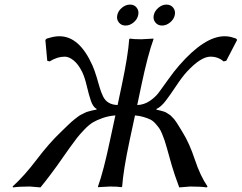

<svg xmlns="http://www.w3.org/2000/svg" viewBox="-20 -817 1059 841"><path d="M500.5 -718.8Q489.7 -732.4 493.7 -751Q497.6 -769.5 514.2 -783.2Q530.8 -796.9 549.6 -796.9Q568.4 -796.9 578.9 -783.2Q589.4 -769.5 585.4 -751Q581.5 -732.4 565.2 -718.8Q548.8 -705.1 530 -705.1Q511.2 -705.1 500.5 -718.8ZM660.4 -718.8Q649.4 -732.4 653.6 -751Q657.7 -769.5 674.1 -783.2Q690.4 -796.9 709.2 -796.9Q728 -796.9 738.8 -783.2Q749.5 -769.5 745.6 -751Q741.7 -732.4 725.1 -718.8Q708.5 -705.1 689.9 -705.1Q671.4 -705.1 660.4 -718.8ZM284.7 -168.9Q276.4 -157.7 258.5 -131.8Q240.7 -106 229.7 -90.8Q218.8 -75.7 199 -49.3Q179.2 -22.9 157.2 3.9Q114.3 0 110.8 0Q64 0 37.1 3.9L35.2 0Q85.9 -45.9 140.6 -117.9Q195.3 -189.9 244.6 -236.8Q249 -241.2 262 -253.7Q274.9 -266.1 278.3 -269.5Q281.7 -272.9 292.5 -282.7Q303.2 -292.5 306.9 -294.9Q310.5 -297.4 319.8 -304.7Q329.1 -312 334.2 -314.2Q339.4 -316.4 348.4 -321.3Q357.4 -326.2 365 -328.1Q372.6 -330.1 382.3 -332.8Q392.1 -335.4 402.8 -336.9L403.3 -339.8Q387.2 -348.6 378.2 -375.2Q369.1 -401.9 360.1 -440.4Q351.1 -479 339.8 -502Q323.2 -535.6 302.7 -552.2Q282.2 -568.8 263.7 -568.8Q230.5 -568.8 197.3 -547.9L187 -550.8L178.7 -642.1L184.6 -647.9Q189.9 -649.4 197.8 -651.6Q205.6 -653.8 208.7 -654.5Q211.9 -655.3 217.3 -656.2Q222.7 -657.2 228 -657.7Q233.4 -658.2 240.7 -658.2Q327.6 -658.2 384.8 -530.8Q394.5 -508.8 403.1 -480Q411.6 -451.2 417 -432.4Q422.4 -413.6 431.2 -395.3Q439.9 -377 455.6 -367.4Q471.2 -357.9 495.1 -356.9L513.7 -444.8Q541 -574.2 545.9 -645L548.8 -647.9Q565.4 -645 599.1 -645L651.9 -647.9L652.3 -645Q627.9 -578.6 599.6 -444.8L581.1 -356.9Q610.8 -357.9 635.5 -374.5Q660.2 -391.1 675.3 -411.4Q690.4 -431.6 716.8 -468.8Q743.2 -505.9 765.1 -530.8Q876 -657.7 962.9 -658.2Q970.7 -658.2 975.8 -657.7Q981 -657.2 985.8 -656.2Q990.7 -655.3 993.4 -654.5Q996.1 -653.8 1002.9 -651.6Q1009.8 -649.4 1014.6 -647.9L1018.6 -642.1L971.2 -550.8L959.5 -547.9Q935.5 -568.8 901.9 -568.8Q859.4 -568.8 797.9 -502Q776.9 -479 751.5 -440.4Q726.1 -401.9 705.6 -375.2Q685.1 -348.6 665.5 -339.8L664.6 -336.9Q674.3 -335 683.1 -332.5Q691.9 -330.1 698.5 -328.1Q705.1 -326.2 712.2 -321.3Q719.2 -316.4 723.1 -314.2Q727.1 -312 733.6 -304.7Q740.2 -297.4 742.7 -295.2Q745.1 -293 752 -282.5Q758.8 -272 760.3 -269.5Q761.7 -267.1 770 -253.9Q778.3 -240.7 780.3 -236.8Q809.6 -189.9 833.5 -117.9Q857.4 -45.9 889.2 0L885.3 3.9Q859.9 0 813 0Q810.1 0 765.1 3.9Q754.9 -22.9 746.1 -49.3Q737.3 -75.7 732.9 -90.8Q728.5 -106 721.2 -132.1Q713.9 -158.2 710.9 -168.9Q704.6 -190.9 701.2 -201.2Q697.8 -211.4 690.7 -229Q683.6 -246.6 677.5 -255.1Q671.4 -263.7 660.9 -275.6Q650.4 -287.6 638.4 -293.5Q626.5 -299.3 609.4 -304.4Q592.3 -309.6 571.3 -311.5L547.4 -200.2Q520 -70.8 515.1 0L512.2 2.9Q495.6 0 461.9 0L409.2 2.9V0Q433.6 -67.9 461.4 -200.2L485.4 -311.5Q455.1 -309.1 429.4 -300Q403.8 -291 386.7 -280.8Q369.6 -270.5 349.1 -249Q328.6 -227.5 317.6 -213.4Q306.6 -199.2 284.7 -168.9Z"/></svg>

Font: Linux Biolinum
Style: Italic
Weight: 400
Italic angle: -12°
Designer: Philipp H. Poll
Foundry: Philipp H. Poll
Version: Version 1.1.3 ; ttfautohint (v0.9)